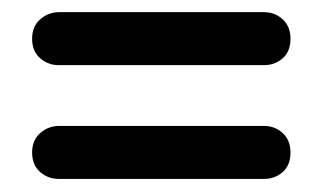

<svg xmlns="http://www.w3.org/2000/svg" viewBox="-20 -498 518 308"><path d="M31.5 -436Q31.5 -455.5 44.5 -467Q57.5 -478.5 75 -478.5H403.5Q421 -478.5 433.5 -467Q446 -455.5 446 -436Q446 -415.5 433.5 -404.5Q421 -393.5 403.5 -393.5H74Q57 -393.5 44.2 -404.8Q31.5 -416 31.5 -436ZM31.5 -253.5Q31.5 -273 44.5 -284.5Q57.5 -296 75 -296H403.5Q421 -296 433.5 -284.5Q446 -273 446 -253.5Q446 -233 433.5 -222Q421 -211 403.5 -211H74Q57 -211 44.2 -222.2Q31.5 -233.5 31.5 -253.5Z"/></svg>

Font: Fraunces 144pt S100 SemiBold
Style: Regular
Weight: 600
Version: Version 1.000; ttfautohint (v1.8.3)